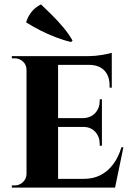

<svg xmlns="http://www.w3.org/2000/svg" viewBox="-20 -856 604 876"><path d="M245 -600V0H101V-600ZM479 -40 502 0H243V-40ZM445 -317V-277H243V-317ZM490 -600V-560H243V-600ZM543 -184 505 0H332L363 -40Q406 -40 439.5 -57.5Q473 -75 497 -107.5Q521 -140 534 -184ZM445 -279V-191H435V-199Q435 -232 414.5 -254.5Q394 -277 359 -277V-279ZM445 -403V-315H359V-317Q394 -318 414.5 -340.5Q435 -363 435 -396V-403ZM490 -562V-456H480V-465Q480 -509 456.5 -534Q433 -559 389 -560V-562ZM490 -615V-591L385 -600Q414 -600 446 -605.5Q478 -611 490 -615ZM104 -63 108 0H34V-10Q34 -10 40 -10Q46 -10 47 -10Q69 -10 85 -25.5Q101 -41 101 -63ZM104 -537H101Q101 -560 85 -575Q69 -590 47 -590Q46 -590 40 -590Q34 -590 34 -590V-600H108ZM311 -671 304 -664Q271 -672 234.5 -686Q198 -700 163.5 -717.5Q129 -735 99 -754Q108 -782 124 -802Q140 -822 167 -836Q188 -816 215.5 -789Q243 -762 268.5 -731.5Q294 -701 311 -671Z"/></svg>

Font: Cinzel
Style: Bold
Weight: 700
Designer: Natanael Gama
Version: Version 2.000